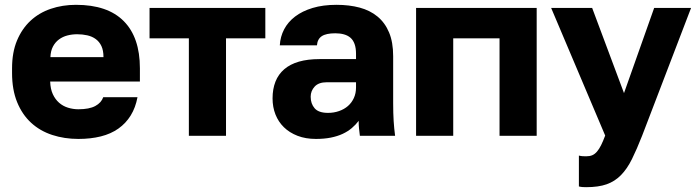

<svg xmlns="http://www.w3.org/2000/svg" viewBox="-20 -563 2895 796"><path d="M305 13Q247 13 196.5 -3.5Q146 -20 109 -54Q72 -88 51 -139.5Q30 -191 30 -260V-280Q30 -346 50.5 -395Q71 -444 106.5 -477Q142 -510 190.5 -526.5Q239 -543 295 -543Q426 -543 493 -475.5Q560 -408 560 -280V-225H188Q189 -194 199 -172.5Q209 -151 225 -137Q241 -123 262 -116.5Q283 -110 305 -110Q350 -110 375 -123.5Q400 -137 408 -160H550Q542 -117 522 -84.5Q502 -52 471 -30Q440 -8 398 2.5Q356 13 305 13ZM189 -326H409Q409 -354 400.5 -372Q392 -390 377 -401Q362 -412 342 -416.5Q322 -421 300 -421Q279 -421 259.5 -416Q240 -411 224.5 -399.5Q209 -388 199.5 -370Q190 -352 189 -326Z M763 0V-404H600V-530H1080V-404H917V0Z M1290 13Q1247 13 1213.5 0Q1180 -13 1157 -35.5Q1134 -58 1122 -88.5Q1110 -119 1110 -155Q1110 -194 1122 -224.5Q1134 -255 1158.5 -276Q1183 -297 1219.5 -307.5Q1256 -318 1305 -318H1456V-340Q1456 -364 1450 -380.5Q1444 -397 1433 -406.5Q1422 -416 1406 -420.5Q1390 -425 1370 -425Q1351 -425 1337 -422Q1323 -419 1314 -413Q1305 -407 1300 -397.5Q1295 -388 1294 -375H1140Q1142 -411 1158 -441.5Q1174 -472 1203.5 -494.5Q1233 -517 1276 -530Q1319 -543 1375 -543Q1428 -543 1471 -531.5Q1514 -520 1545 -494.5Q1576 -469 1593 -428.5Q1610 -388 1610 -330V-135Q1610 -93 1612 -61.5Q1614 -30 1618 0H1472Q1470 -17 1468.5 -30Q1467 -43 1467 -62Q1455 -46 1438.5 -32Q1422 -18 1400.5 -8Q1379 2 1351.5 7.5Q1324 13 1290 13ZM1340 -95Q1364 -95 1385.5 -102.5Q1407 -110 1422.5 -123.5Q1438 -137 1447 -156.5Q1456 -176 1456 -200V-222H1335Q1301 -222 1284.5 -204Q1268 -186 1268 -162Q1268 -133 1284.5 -114Q1301 -95 1340 -95Z M1705 0V-530H2205V0H2051V-404H1859V0Z M2410 213Q2402 213 2395 212.5Q2388 212 2380 210V82Q2388 84 2395 84.5Q2402 85 2410 85Q2425 85 2435.5 80.5Q2446 76 2455 65.5Q2464 55 2472 39Q2480 23 2489 -1L2265 -530H2435L2567 -177L2692 -530H2845L2642 0Q2620 56 2600 96.5Q2580 137 2554.5 163Q2529 189 2495 201Q2461 213 2410 213Z"/></svg>

Font: Golos Text VF
Style: Regular
Weight: 400
Designer: A.Korolkova, Vitaly Kuzmin
Foundry: ParaType Ltd
Version: Version 2.003